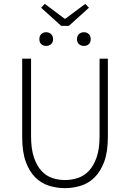

<svg xmlns="http://www.w3.org/2000/svg" viewBox="-20 -963 674 995"><path d="M316 12Q274 12 234 -0.5Q194 -13 163 -43.5Q132 -74 113.5 -125Q95 -176 95 -253V-659H141V-258Q141 -192 155.5 -148.5Q170 -105 194 -78.5Q218 -52 249.5 -41Q281 -30 316 -30Q352 -30 384.5 -41Q417 -52 441.5 -78.5Q466 -105 481 -148.5Q496 -192 496 -258V-659H539V-253Q539 -176 520 -125Q501 -74 470 -43.5Q439 -13 399 -0.5Q359 12 316 12ZM297 -829 193 -923 212 -943 315 -866H319L422 -943L441 -923L337 -829ZM219 -725Q204 -725 194 -734Q184 -743 184 -760Q184 -777 194 -786.5Q204 -796 219 -796Q234 -796 244.5 -786.5Q255 -777 255 -760Q255 -743 244.5 -734Q234 -725 219 -725ZM415 -725Q400 -725 389.5 -734Q379 -743 379 -760Q379 -777 389.5 -786.5Q400 -796 415 -796Q430 -796 440 -786.5Q450 -777 450 -760Q450 -743 440 -734Q430 -725 415 -725Z"/></svg>

Font: CV Source Sans Light
Style: Regular
Weight: 300
Designer: Paul D. Hunt
Foundry: Adobe Systems Incorporated
Version: Version 3.001